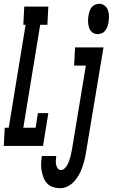

<svg xmlns="http://www.w3.org/2000/svg" viewBox="-53 -770 595 1013"><path d="M-33 0 -28 -96H-7L82 -639H70L75 -735H202L197 -639H159L70 -96H135L147 -173H202L174 0ZM462 -590Q445 -590 433 -600Q421 -610 416.5 -625Q412 -640 411.5 -656.5Q411 -673 414 -689Q416 -700 419.5 -711Q423 -722 430.5 -731.5Q438 -741 449 -745.5Q460 -750 471 -750Q487 -750 499.5 -740Q512 -730 517 -715Q522 -700 522 -683.5Q522 -667 519 -651Q518 -640 513.5 -629Q509 -618 502 -608.5Q495 -599 484 -594.5Q473 -590 462 -590ZM264 223Q244 223 226 217Q208 211 195.5 197.5Q183 184 176.5 167Q170 150 166.5 130.5Q163 111 164 92Q165 73 168 53H244Q242 64 241.5 75.5Q241 87 243 98Q245 109 251 118Q257 127 269 127Q279 127 288 118.5Q297 110 302.5 100Q308 90 311.5 79.5Q315 69 318 58.5Q321 48 323 37.5Q325 27 327 17L400 -424H338L343 -520H493L401 32Q398 53 393 73Q388 93 381 113Q374 133 363.5 152Q353 171 338 187.5Q323 204 303.5 213.5Q284 223 264 223Z"/></svg>

Font: Iosevka Curly Slab
Style: Bold Italic
Weight: 700
Italic angle: -9°
Monospace: yes
Designer: Belleve Invis
Foundry: Belleve Invis
Version: Version 22.1.2; ttfautohint (v1.8.4)